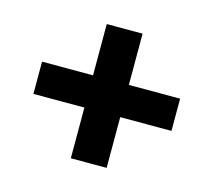

<svg xmlns="http://www.w3.org/2000/svg" viewBox="-77 -620 750 673"><g transform="rotate(15 297.5 -283.5)"><path d="M47 -224V-341H232V-527H362V-341H548V-224H362V-40H232V-224Z"/></g></svg>

Font: Lexend Deca SemiBold
Style: Regular
Weight: 600
Designer: Bonnie Shaver-Troup, Thomas Jockin
Foundry: Lexend
Version: Version 1.008; ttfautohint (v1.8.4.7-5d5b)